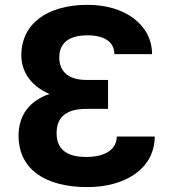

<svg xmlns="http://www.w3.org/2000/svg" viewBox="-20 -757 711 787"><path d="M334.2 -310.7H422.9V-429.3H334.2C255.7 -429.3 223 -468 223 -521.3C223 -579.5 260.7 -612.2 338.8 -612.2C409.8 -612.2 448.5 -583.8 448.9 -535.2H603.3C603 -655.2 492.5 -737.2 339.1 -737.2C174.7 -737.2 67.5 -660.2 67.5 -530.5C67.5 -458.1 111.9 -402 182.9 -371.8C101.6 -344.1 56.1 -285.9 56.1 -201C56.1 -60.7 169 9.9 337.7 9.9C494.3 9.9 613.6 -66.1 614.3 -197.4H458.8C458.5 -148.4 416.5 -113.6 333.1 -113.6C260.3 -113.6 212 -140.3 212 -210.9C212 -276.6 250.7 -310.7 334.2 -310.7Z"/></svg>

Font: Margiela Sans
Style: Bold
Weight: 700
Designer: Stefan Endress, Andreas Faust
Version: Version 1.100;FEAKit 1.0